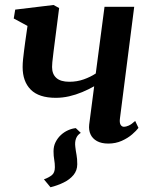

<svg xmlns="http://www.w3.org/2000/svg" viewBox="-20 -580 626 789"><path d="M291.5 -53.5 312 -34Q298 -25.5 292.5 -11Q287 3.5 289.5 23.5Q291.5 41 294.5 56.5Q297.5 72 297.5 95Q297.5 120.5 282 139.2Q266.5 158 241.2 170.2Q216 182.5 187.5 189.5L160.5 157Q180 150 192.8 140Q205.5 130 205.5 107Q205.5 91.5 202.8 76.2Q200 61 200 41.5Q200 20.5 208.5 3.8Q217 -13 230.2 -25.2Q243.5 -37.5 259.8 -44.8Q276 -52 291.5 -53.5ZM223 -547 200 -367.5Q199 -357 197.5 -345.8Q196 -334.5 195 -324.2Q194 -314 194 -304.5Q194 -275.5 211.5 -259.8Q229 -244 265 -244Q296.5 -244 324 -253.8Q351.5 -263.5 373.5 -278L409.5 -552H531.5L473 -94Q470.5 -76 475.5 -67.5Q480.5 -59 489.5 -59Q497.5 -59 509 -64Q520.5 -69 535.5 -83L549 -54.5Q541 -43.5 523.2 -28Q505.5 -12.5 480.2 -1.2Q455 10 425 10Q397 10 378.5 -0.2Q360 -10.5 352 -28Q344 -45.5 346.5 -68L367 -225.5Q344 -212.5 317.8 -201.5Q291.5 -190.5 264 -184.2Q236.5 -178 209.5 -178Q140 -178 106.5 -211.5Q73 -245 73 -304.5Q73 -319.5 74.8 -337Q76.5 -354.5 79 -372.8Q81.5 -391 83.5 -407L93 -473.5L36.5 -504L42.5 -540.5L200 -559.5Z"/></svg>

Font: Merriweather 36pt SemiBold
Style: Italic
Weight: 600
Italic angle: -7.8°
Version: Version 2.101